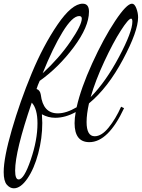

<svg xmlns="http://www.w3.org/2000/svg" viewBox="-88 -740 768 1040"><path d="M-68 192Q-68 115 -24 -37Q20 -189 83 -341Q146 -493 223.5 -606.5Q301 -720 360 -720Q394 -720 394 -677Q394 -595 311.5 -484.5Q229 -374 127 -302Q116 -278 110 -258Q129 -252 133 -227Q145 -126 225 -126Q271 -126 327 -159Q350 -262 411.5 -397Q473 -532 535.5 -626Q598 -720 627 -720Q641 -720 650.5 -695Q660 -670 660 -646Q660 -571 578 -417.5Q496 -264 394 -180Q381 -122 381 -79Q381 -2 425 -2Q462 -2 500 -48.5Q538 -95 568 -162L584 -154Q498 30 396 30Q316 30 316 -73Q316 -100 322 -133Q266 -102 211 -102Q173 -102 139 -121Q141 -89 141 -74Q141 9 119 91.5Q97 174 60.5 227Q24 280 -13 280Q-34 280 -51 260.5Q-68 241 -68 192ZM-6 184Q-6 232 13 232Q42 232 78.5 125.5Q115 19 115 -72Q115 -151 84 -184Q-6 79 -6 184ZM143 -343Q233 -426 294 -515.5Q355 -605 355 -639Q355 -653 341 -653Q304 -653 251 -566.5Q198 -480 143 -343ZM403 -214Q485 -297 557 -432.5Q629 -568 629 -623Q629 -639 622 -639Q608 -639 566.5 -574.5Q525 -510 477 -407Q429 -304 403 -214Z"/></svg>

Font: DancingScriptRegular
Style: Regular
Weight: 400
Designer: Pablo Impallari
Foundry: Pablo Impallari. www.impallari.com
Version: Version 1.002